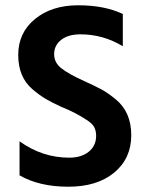

<svg xmlns="http://www.w3.org/2000/svg" viewBox="-20 -699 558 727"><path d="M54 -35V-164Q140 -102 242 -102Q288 -102 316 -124.5Q344 -147 344 -185Q344 -203 337 -217Q330 -231 308 -245Q266 -273 213 -294Q176 -311 153 -324.5Q130 -338 103 -361Q49 -407 49 -491Q49 -575 112.5 -627Q176 -679 276 -679Q376 -679 445 -646V-524Q370 -569 285 -569Q238 -569 211.5 -548Q185 -527 185 -494Q185 -461 213.5 -439.5Q242 -418 290.5 -396Q339 -374 364 -360.5Q389 -347 418 -323Q477 -275 477 -187Q477 -99 412.5 -45.5Q348 8 238.5 8Q129 8 54 -35Z"/></svg>

Font: Hind Colombo SemiBold
Style: Regular
Weight: 600
Designer: Jyotish Sonowal, Aditi Pimprikar
Foundry: Indian Type Foundry
Version: Version 1.000;PS 1.0;hotconv 1.0.86;makeotf.lib2.5.63406; tt